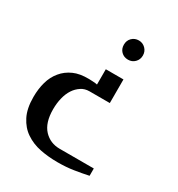

<svg xmlns="http://www.w3.org/2000/svg" viewBox="-170 -673 868 935"><g transform="rotate(30 264.0 -205.0)"><path d="M460 88.9V129.9Q421.4 138.2 380.4 144.5Q340.3 150.9 291 150.9Q238.8 150.9 192.9 141.6Q146.5 132.3 109.9 107.4Q74.2 83.5 52.7 41Q31.2 -1 31.2 -65.9Q31.2 -111.8 42 -149.9Q52.7 -188.5 76.7 -217.3Q100.1 -246.1 136.2 -262.2Q170.4 -277.8 222.2 -276.9Q225.1 -276.9 244.6 -275.9Q258.8 -275.4 269 -272.9V-358.9H368.2V-226.1H253.9Q227.5 -226.1 208 -212.9Q187 -199.2 173.3 -178.2Q158.7 -156.2 151.4 -126Q144 -96.2 144 -62Q144 13.7 179.7 51.8Q214.8 88.9 268.1 88.9ZM376.5 -468.3Q361.3 -453.1 338.9 -453.1Q315.4 -453.1 300.3 -468.3Q285.2 -483.4 285.2 -506.8Q285.2 -530.3 300.3 -545.4Q315.9 -561 338.9 -561Q360.8 -561 376.5 -545.4Q392.1 -529.8 392.1 -506.8Q392.1 -483.9 376.5 -468.3Z"/></g></svg>

Font: SimahzazaarabicW05-Medium
Style: Regular
Weight: 500
Designer: Ahmed zaza
Foundry: Ahmed zaza
Version: Version 1.001